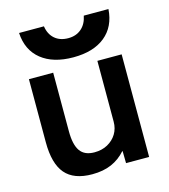

<svg xmlns="http://www.w3.org/2000/svg" viewBox="-113 -840 827 940"><g transform="rotate(-15 301.0 -370.5)"><path d="M239 10Q146 10 102.5 -41Q59 -92 59 -200V-520H182V-223Q182 -155 204.5 -123Q227 -91 277 -91Q315 -91 344 -107Q373 -123 389.5 -150Q406 -177 406 -212V-520H529V0H412L411 -61H409Q378 -26 336.5 -8Q295 10 239 10ZM298 -567Q196 -567 136 -615Q76 -663 71 -751H197Q203 -710 229.5 -687Q256 -664 298 -664Q338 -664 364.5 -687Q391 -710 399 -751H524Q518 -663 459 -615Q400 -567 298 -567Z"/></g></svg>

Font: M PLUS 1 SemiBold
Style: Regular
Weight: 600
Designer: Coji Morishita
Foundry: UNDERFOREST DESIGN
Version: Version 1.001